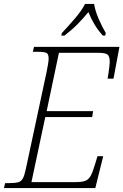

<svg xmlns="http://www.w3.org/2000/svg" viewBox="-37 -951 624 971"><path d="M-17 0 -11 -25H11Q39 -25 54.5 -29Q70 -33 78.5 -48.5Q87 -64 94 -98L198 -584Q203 -608 206 -626.5Q209 -645 209 -654Q209 -678 198 -683.5Q187 -689 153 -689H129L135 -714H567L537 -553H507Q509 -562 511.5 -579.5Q514 -597 516 -613.5Q518 -630 518 -638Q518 -666 507 -675Q496 -684 458 -684H261L199 -389H434L429 -359H192L122 -30H344Q376 -30 393 -36Q410 -42 420.5 -60Q431 -78 442 -115L456 -161H485L445 0ZM276 -784Q306 -816 341 -856.5Q376 -897 393 -931H439Q444 -897 462 -855.5Q480 -814 498 -784L495 -771H483Q457 -800 440 -829Q423 -858 410 -890Q384 -858 356 -829.5Q328 -801 289 -771H273Z"/></svg>

Font: Noto Serif SemiCondensed ExtraLight
Style: Italic
Weight: 200
Width: 4
Italic angle: -12°
Designer: Monotype Design Team
Foundry: Monotype Imaging Inc.
Version: Version 2.013